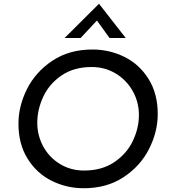

<svg xmlns="http://www.w3.org/2000/svg" viewBox="-20 -993 899 1020"><path d="M78 -336Q78 -429 123.5 -520Q169 -611 258.5 -670.5Q348 -730 471 -730Q562 -730 641.5 -690.5Q721 -651 769.5 -573Q818 -495 818 -387Q818 -294 772.5 -203Q727 -112 637.5 -52.5Q548 7 425 7Q334 7 254.5 -32.5Q175 -72 126.5 -150Q78 -228 78 -336ZM718 -382Q718 -450 685.5 -508.5Q653 -567 595.5 -602Q538 -637 467 -637Q373 -637 307.5 -592.5Q242 -548 210 -479.5Q178 -411 178 -341Q178 -273 210 -214.5Q242 -156 299 -121.5Q356 -87 427 -87Q521 -87 587 -131.5Q653 -176 685.5 -244Q718 -312 718 -382ZM562 -791 495 -884 408 -791H323L506 -973L648 -791Z"/></svg>

Font: Josefin Sans
Style: Italic
Weight: 400
Italic angle: -7°
Designer: Santiago Orozco
Foundry: Typemade
Version: Version 2.000